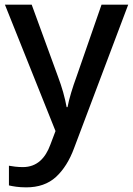

<svg xmlns="http://www.w3.org/2000/svg" viewBox="-20 -559 567 819"><path d="M216.8 0 194.8 58.1C173.8 115.2 138.2 153.8 77.1 153.8C54.2 153.8 31.2 150.4 18.1 147.9V231.9C35.2 235.8 58.6 240.2 91.8 240.2C144 240.2 186 225.6 218.8 195.8C251 166 276.9 125 295.9 73.2L526.9 -539.1H413.1L307.1 -233.9C289.6 -186.5 274.4 -136.7 268.1 -102.1H264.2C256.8 -143.1 244.6 -186.5 227.1 -232.9L115.2 -539.1H1Z"/></svg>

Font: Noto Reveo Sans
Style: Regular
Weight: 500
Designer: Monotype Design Team
Foundry: Monotype Imaging Inc.
Version: Version 2.007